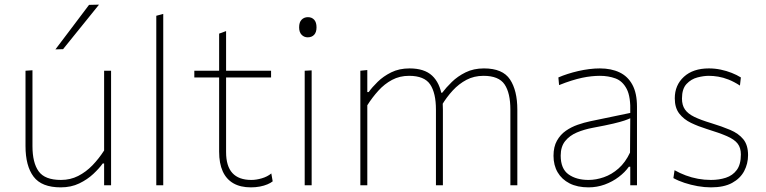

<svg xmlns="http://www.w3.org/2000/svg" viewBox="-20 -799 3303 828"><path d="M242 9Q159.5 9 124.8 -37.2Q90 -83.5 90 -169Q90 -201.5 90 -225.5Q90 -249.5 90 -271Q90 -311.5 90 -348.2Q90 -385 90 -420.8Q90 -456.5 90 -494L120 -496Q120 -440 120 -386Q120 -332 120 -271V-169Q120 -97 146.8 -60Q173.5 -23 243 -23Q283.5 -23 317.2 -40.2Q351 -57.5 378.8 -86.2Q406.5 -115 429 -150V-271Q429 -332 429 -385Q429 -438 429 -494H459Q459 -438 459 -385Q459 -332 459 -271V-221Q459 -160.5 459 -108.5Q459 -56.5 459 0H429V-94H423Q408 -73 382.5 -49Q357 -25 321.8 -8Q286.5 9 242 9ZM219 -586Q255.5 -634 292 -682.5Q328.5 -731 364 -778L407 -779Q381 -746.5 355 -714.5Q329 -682.5 303.5 -650.8Q278 -619 252 -587Z M654 0Q654 -56.5 654 -108.5Q654 -160.5 654 -221V-494Q654 -558 654 -617.5Q654 -677 654 -731L684 -739Q684 -677.5 684 -617.8Q684 -558 684 -494V-221Q684 -160.5 684 -108.5Q684 -56.5 684 0Z M1062 9Q1017 9 986.5 -8.5Q956 -26 940.5 -60.2Q925 -94.5 925 -145Q925 -197 925 -246.5Q925 -296 925 -340Q925 -384 925 -419.8Q925 -455.5 925 -480Q925 -526.5 925 -567.8Q925 -609 925 -654L955 -665Q955 -629.5 955 -600.8Q955 -572 955 -543.5Q955 -515 955 -480V-143Q955 -82.5 982.2 -52.8Q1009.5 -23 1064 -23Q1085 -23 1109 -30Q1133 -37 1150 -51L1156 -17Q1147.5 -10 1133.2 -4Q1119 2 1100.8 5.5Q1082.5 9 1062 9ZM818 -465V-494H1149V-465Q1096.5 -465 1042.8 -465Q989 -465 938 -465H930Z M1294 0Q1294 -56.5 1294 -108.5Q1294 -160.5 1294 -221V-271Q1294 -311.5 1294 -348.2Q1294 -385 1294 -420.8Q1294 -456.5 1294 -494L1324 -495.5Q1324 -458 1324 -422Q1324 -386 1324 -349Q1324 -312 1324 -271V-221Q1324 -160.5 1324 -108.5Q1324 -56.5 1324 0ZM1307 -638Q1291.5 -638 1280.8 -649Q1270 -660 1270 -681Q1270 -703.5 1280.8 -714.2Q1291.5 -725 1308 -725Q1324.5 -725 1334.8 -714Q1345 -703 1345 -681Q1345 -660 1334.8 -649Q1324.5 -638 1307 -638Z M1534 0Q1534 -56.5 1534 -108.5Q1534 -160.5 1534 -221V-271Q1534 -324.5 1534 -381.5Q1534 -438.5 1534 -494L1564 -497V-402H1570Q1584.5 -422.5 1608.8 -446.2Q1633 -470 1667.2 -487Q1701.5 -504 1746 -504Q1810 -504 1843.5 -472.8Q1877 -441.5 1886 -383L1887 -379Q1888.5 -366.5 1889.2 -353.5Q1890 -340.5 1890 -326Q1890 -294 1890 -271.8Q1890 -249.5 1890 -221Q1890 -163.5 1890 -110Q1890 -56.5 1890 0H1860Q1860 -56.5 1860 -110Q1860 -163.5 1860 -221V-326Q1860 -398 1835 -435Q1810 -472 1744 -472Q1703.5 -472 1670.8 -454.5Q1638 -437 1611.8 -408Q1585.5 -379 1564 -345V-221Q1564 -160.5 1564 -108.5Q1564 -56.5 1564 0ZM2181 0Q2181 -56.5 2181 -110Q2181 -163.5 2181 -221V-326Q2181 -398 2156 -435Q2131 -472 2065 -472Q2024.5 -472 1991.8 -454.8Q1959 -437.5 1932.5 -408.8Q1906 -380 1885 -345L1881 -399H1887Q1903.5 -421 1928.5 -445.5Q1953.5 -470 1988 -487Q2022.5 -504 2067 -504Q2148 -504 2179.5 -456.2Q2211 -408.5 2211 -326Q2211 -294 2211 -271.8Q2211 -249.5 2211 -221Q2211 -163.5 2211 -110Q2211 -56.5 2211 0Z M2518 9Q2470 9 2436.2 -8.2Q2402.5 -25.5 2384.8 -56Q2367 -86.5 2367 -127Q2367 -166 2381.8 -192.2Q2396.5 -218.5 2420.2 -235Q2444 -251.5 2471.5 -261Q2499 -270.5 2525 -276L2698 -312Q2700.5 -381 2682.8 -415.2Q2665 -449.5 2634.2 -460.8Q2603.5 -472 2567 -472Q2550 -472 2530.8 -470Q2511.5 -468 2490.2 -463.5Q2469 -459 2444.2 -451.2Q2419.5 -443.5 2391 -432L2388 -465Q2406 -473 2427.8 -480Q2449.5 -487 2473.2 -492.5Q2497 -498 2521 -501Q2545 -504 2567 -504Q2615.5 -504 2651.5 -487Q2687.5 -470 2707.2 -433.5Q2727 -397 2727 -339Q2727 -316.5 2727 -281Q2727 -245.5 2727 -211V-137Q2727 -107 2727 -73.5Q2727 -40 2727 0H2698V-80H2692Q2675 -56 2648.2 -35.8Q2621.5 -15.5 2588 -3.2Q2554.5 9 2518 9ZM2518 -23Q2550.5 -23 2584.2 -34.8Q2618 -46.5 2647.5 -72.5Q2677 -98.5 2697 -141L2698 -289Q2688.5 -284.5 2672.5 -279Q2656.5 -273.5 2625 -266Q2593.5 -258.5 2537 -248Q2499.5 -241 2468 -227.8Q2436.5 -214.5 2417.2 -190.5Q2398 -166.5 2398 -128Q2398 -71 2431.8 -47Q2465.5 -23 2518 -23Z M3046 9Q3018.5 9 2988.8 3.8Q2959 -1.5 2931.8 -10.5Q2904.5 -19.5 2884 -31L2889 -65Q2912 -52 2937.5 -42.5Q2963 -33 2990.2 -28Q3017.5 -23 3046 -23Q3081 -23 3110.2 -32.5Q3139.5 -42 3157.2 -65.8Q3175 -89.5 3175 -133Q3175 -161.5 3161.2 -179.5Q3147.5 -197.5 3115 -211.8Q3082.5 -226 3027 -243Q2991.5 -254 2960.2 -269Q2929 -284 2909.5 -309Q2890 -334 2890 -375Q2890 -432 2929.5 -468Q2969 -504 3037 -504Q3063 -504 3088 -498.8Q3113 -493.5 3135.2 -484.8Q3157.5 -476 3175 -465L3171 -430Q3145.5 -446.5 3122 -455.8Q3098.5 -465 3077.2 -468.5Q3056 -472 3037 -472Q3014.5 -472 2987.5 -465Q2960.5 -458 2940.8 -437Q2921 -416 2921 -374Q2921 -345.5 2933.8 -327Q2946.5 -308.5 2974.2 -295Q3002 -281.5 3047 -268Q3093 -254 3129 -238.8Q3165 -223.5 3185.5 -198.5Q3206 -173.5 3206 -130Q3206 -93 3189.2 -61.2Q3172.5 -29.5 3137.2 -10.2Q3102 9 3046 9Z"/></svg>

Font: Commissioner Thin
Style: Regular
Weight: 100
Designer: Kostas Bartsokas
Foundry: Kostas Bartsokas
Version: Version 1.001;gftools[0.9.23]